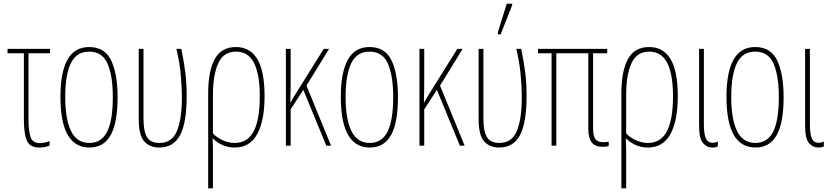

<svg xmlns="http://www.w3.org/2000/svg" viewBox="-20 -793 4517 1045"><path d="M194 10Q142 10 126 -28.5Q110 -67 110 -140V-503H21V-527H252V-503H135V-145Q135 -74 147.5 -44Q160 -14 197 -14Q209 -14 224 -17Q239 -20 250 -25V-1Q243 3 227.5 6.5Q212 10 194 10Z M620 -264Q620 -124 582 -57Q544 10 467 10Q309 10 309 -266Q309 -400 347.5 -468.5Q386 -537 465 -537Q550 -537 585 -464Q620 -391 620 -264ZM335 -266Q335 -143 367 -79Q399 -15 466 -15Q532 -15 563 -76Q594 -137 594 -265Q594 -380 565.5 -446Q537 -512 465 -512Q396 -512 365.5 -448.5Q335 -385 335 -266Z M847 10Q795 10 765 -23.5Q735 -57 735 -146V-527H761V-146Q761 -79 780 -47Q799 -15 848 -15Q916 -15 943 -80Q970 -145 970 -264Q970 -320 963.5 -389Q957 -458 940 -527H967Q981 -458 988.5 -399.5Q996 -341 996 -272Q996 -124 960 -57Q924 10 847 10Z M1113 232V-284Q1113 -407 1149 -472Q1185 -537 1264 -537Q1341 -537 1380.5 -471.5Q1420 -406 1420 -269Q1420 -137 1380 -63.5Q1340 10 1257 10Q1222 10 1191.5 -3.5Q1161 -17 1139 -39H1137Q1139 -1 1139 28Q1139 57 1139 82V232ZM1257 -15Q1328 -15 1361 -79Q1394 -143 1394 -269Q1394 -387 1363 -449.5Q1332 -512 1264 -512Q1197 -512 1168 -449Q1139 -386 1139 -276V-67Q1156 -47 1189.5 -31Q1223 -15 1257 -15Z M1771 -527 1648 -327 1782 0H1756L1631 -304L1562 -198V0H1536V-527H1562V-354Q1562 -327 1561.5 -296Q1561 -265 1560 -234H1561Q1569 -249 1576.5 -262Q1584 -275 1594 -290L1742 -527Z M2146 -264Q2146 -124 2108 -57Q2070 10 1993 10Q1835 10 1835 -266Q1835 -400 1873.5 -468.5Q1912 -537 1991 -537Q2076 -537 2111 -464Q2146 -391 2146 -264ZM1861 -266Q1861 -143 1893 -79Q1925 -15 1992 -15Q2058 -15 2089 -76Q2120 -137 2120 -265Q2120 -380 2091.5 -446Q2063 -512 1991 -512Q1922 -512 1891.5 -448.5Q1861 -385 1861 -266Z M2498 -527 2375 -327 2509 0H2483L2358 -304L2289 -198V0H2263V-527H2289V-354Q2289 -327 2288.5 -296Q2288 -265 2287 -234H2288Q2296 -249 2303.5 -262Q2311 -275 2321 -290L2469 -527Z M2697 10Q2645 10 2615 -23.5Q2585 -57 2585 -146V-527H2611V-146Q2611 -79 2630 -47Q2649 -15 2698 -15Q2766 -15 2793 -80Q2820 -145 2820 -264Q2820 -320 2813.5 -389Q2807 -458 2790 -527H2817Q2831 -458 2838.5 -399.5Q2846 -341 2846 -272Q2846 -124 2810 -57Q2774 10 2697 10ZM2690 -606V-618L2738 -773H2768V-766L2705 -606Z M3259 6Q3219 6 3200.5 -18Q3182 -42 3182 -91V-503H3008V0H2982V-503H2908V-527H3285V-503H3208V-97Q3208 -54 3220 -36.5Q3232 -19 3264 -19Q3278 -19 3293 -22V2Q3290 3 3281 4.5Q3272 6 3259 6Z M3362 232V-284Q3362 -407 3398 -472Q3434 -537 3513 -537Q3590 -537 3629.5 -471.5Q3669 -406 3669 -269Q3669 -137 3629 -63.5Q3589 10 3506 10Q3471 10 3440.5 -3.5Q3410 -17 3388 -39H3386Q3388 -1 3388 28Q3388 57 3388 82V232ZM3506 -15Q3577 -15 3610 -79Q3643 -143 3643 -269Q3643 -387 3612 -449.5Q3581 -512 3513 -512Q3446 -512 3417 -449Q3388 -386 3388 -276V-67Q3405 -47 3438.5 -31Q3472 -15 3506 -15Z M3858 10Q3827 10 3806 -14.5Q3785 -39 3785 -107V-527H3811V-115Q3811 -65 3821.5 -40.5Q3832 -16 3859 -16Q3875 -16 3887 -23V4Q3883 6 3876 8Q3869 10 3858 10Z M4245 -264Q4245 -124 4207 -57Q4169 10 4092 10Q3934 10 3934 -266Q3934 -400 3972.5 -468.5Q4011 -537 4090 -537Q4175 -537 4210 -464Q4245 -391 4245 -264ZM3960 -266Q3960 -143 3992 -79Q4024 -15 4091 -15Q4157 -15 4188 -76Q4219 -137 4219 -265Q4219 -380 4190.5 -446Q4162 -512 4090 -512Q4021 -512 3990.5 -448.5Q3960 -385 3960 -266Z M4435 10Q4404 10 4383 -14.5Q4362 -39 4362 -107V-527H4388V-115Q4388 -65 4398.5 -40.5Q4409 -16 4436 -16Q4452 -16 4464 -23V4Q4460 6 4453 8Q4446 10 4435 10Z"/></svg>

Font: Noto Sans ExtraCondensed Thin
Style: Regular
Weight: 100
Width: 2
Designer: Monotype Design Team
Foundry: Monotype Imaging Inc.
Version: Version 2.013; ttfautohint (v1.8.4.7-5d5b)